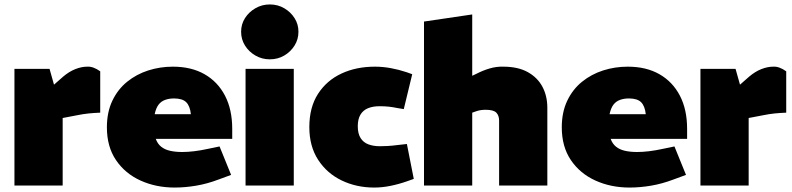

<svg xmlns="http://www.w3.org/2000/svg" viewBox="-20 -835 3563 864"><path d="M45 0V-525H203L223 -454L264 -490Q291 -513 319 -524Q347 -535 372 -535Q386 -536 401 -530.5Q416 -525 431 -514V-328Q404 -327 379 -324.5Q354 -322 325 -316L262 -304V0Z M766 9Q682 9 612.5 -22.5Q543 -54 502 -114.5Q461 -175 461 -262Q461 -330 485.5 -381.5Q510 -433 552 -467Q594 -501 647 -518Q700 -535 758 -535Q841 -535 900.5 -501Q960 -467 992.5 -404.5Q1025 -342 1025 -255V-210H681Q689 -188 705 -175Q721 -162 745 -156.5Q769 -151 800 -151Q825 -151 854 -154.5Q883 -158 915 -165L968 -176L1020 -48L963 -27Q913 -8 863 0.5Q813 9 766 9ZM676 -321H839Q835 -358 818 -375Q801 -392 763 -392Q741 -392 723 -385.5Q705 -379 693.5 -364Q682 -349 676 -321Z M1085 0V-525H1302V0ZM1194 -568Q1159 -568 1129.5 -585Q1100 -602 1082.5 -630Q1065 -658 1065 -692Q1065 -726 1082.5 -753.5Q1100 -781 1129.5 -798Q1159 -815 1194 -815Q1230 -815 1259 -798Q1288 -781 1305.5 -753.5Q1323 -726 1323 -692Q1323 -658 1305.5 -630Q1288 -602 1259 -585Q1230 -568 1194 -568Z M1664 9Q1584 9 1517.5 -23Q1451 -55 1411.5 -116Q1372 -177 1372 -263Q1372 -352 1411 -412.5Q1450 -473 1516.5 -504Q1583 -535 1667 -535Q1702 -535 1738 -528.5Q1774 -522 1810 -510L1835 -501L1797 -344L1767 -349Q1748 -353 1729.5 -355Q1711 -357 1688 -357Q1658 -357 1636 -348Q1614 -339 1602 -319Q1590 -299 1590 -267Q1590 -234 1602.5 -214Q1615 -194 1637.5 -185.5Q1660 -177 1689 -177Q1705 -177 1724.5 -178Q1744 -179 1775 -183L1811 -187L1842 -30L1811 -19Q1774 -6 1736.5 1.5Q1699 9 1664 9Z M1888 0V-738L2105 -770V-494L2124 -503Q2153 -518 2183.5 -527Q2214 -536 2245 -535Q2311 -535 2355 -510.5Q2399 -486 2421 -444.5Q2443 -403 2443 -350V0H2226V-292Q2226 -315 2213.5 -328Q2201 -341 2165 -341Q2154 -341 2144 -339.5Q2134 -338 2125 -335L2105 -328V0Z M2813 9Q2729 9 2659.5 -22.5Q2590 -54 2549 -114.5Q2508 -175 2508 -262Q2508 -330 2532.5 -381.5Q2557 -433 2599 -467Q2641 -501 2694 -518Q2747 -535 2805 -535Q2888 -535 2947.5 -501Q3007 -467 3039.5 -404.5Q3072 -342 3072 -255V-210H2728Q2736 -188 2752 -175Q2768 -162 2792 -156.5Q2816 -151 2847 -151Q2872 -151 2901 -154.5Q2930 -158 2962 -165L3015 -176L3067 -48L3010 -27Q2960 -8 2910 0.5Q2860 9 2813 9ZM2723 -321H2886Q2882 -358 2865 -375Q2848 -392 2810 -392Q2788 -392 2770 -385.5Q2752 -379 2740.5 -364Q2729 -349 2723 -321Z M3132 0V-525H3290L3310 -454L3351 -490Q3378 -513 3406 -524Q3434 -535 3459 -535Q3473 -536 3488 -530.5Q3503 -525 3518 -514V-328Q3491 -327 3466 -324.5Q3441 -322 3412 -316L3349 -304V0Z"/></svg>

Font: REM Black
Style: Regular
Weight: 900
Designer: Octavio Pardo
Foundry: Ashler Design
Version: Version 1.005;gftools[0.9.28]